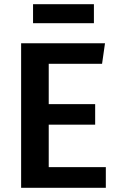

<svg xmlns="http://www.w3.org/2000/svg" viewBox="-20 -898 570 918"><path d="M429 -787H138V-878H429ZM482 -691 468 -593H213V-400H435V-302H213V-99H486V0H81V-691Z"/></svg>

Font: FiraGO Medium
Style: Regular
Weight: 500
Designer: bBox Type
Foundry: bBox Type GmbH
Version: Version 1.001;PS 001.001;hotconv 1.0.88;makeotf.lib2.5.64775